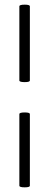

<svg xmlns="http://www.w3.org/2000/svg" viewBox="-20 -653 208 823"><path d="M63 -626Q63 -633 86 -633Q108 -633 108 -626V-308Q108 -301 86 -301Q63 -301 63 -308ZM63 -164Q63 -171 86 -171Q108 -171 108 -164V143Q108 150 86 150Q63 150 63 143Z"/></svg>

Font: Cormorant SC SemiBold
Style: Regular
Weight: 600
Designer: Christian Thalmann (Catharsis Fonts)
Version: Version 3.000